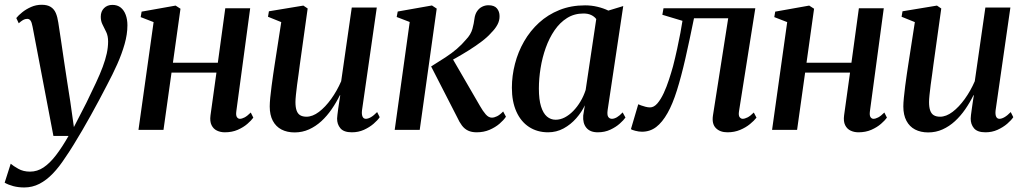

<svg xmlns="http://www.w3.org/2000/svg" viewBox="-65 -558 4404 825"><path d="M75 -443Q71.5 -462.5 66 -469.8Q60.5 -477 52 -477Q42.5 -477 34 -472Q25.5 -467 15.5 -458L5 -480.5Q14 -492 30.5 -505.2Q47 -518.5 68.5 -528Q90 -537.5 114 -537.5Q138.5 -537.5 153 -528.2Q167.5 -519 174.8 -502Q182 -485 185.5 -461Q191.5 -422.5 197.8 -380Q204 -337.5 210.5 -293.5Q217 -249.5 223.8 -206Q230.5 -162.5 237 -121.5L252.5 -12L306 -116Q329.5 -164 347.2 -202Q365 -240 376.5 -271Q388 -302 393.8 -328.5Q399.5 -355 399.5 -379.5Q399.5 -403.5 391.5 -420.2Q383.5 -437 375.8 -452Q368 -467 368 -486Q368 -509 382 -523Q396 -537 418 -537Q439.5 -537 453.8 -525.5Q468 -514 475.2 -494.2Q482.5 -474.5 482.5 -449.5Q482.5 -411 470.5 -368.8Q458.5 -326.5 438.8 -282.2Q419 -238 394.5 -192Q378.5 -161 361 -128.2Q343.5 -95.5 325.2 -62.5Q307 -29.5 288.5 2Q270 33.5 251.8 63.2Q233.5 93 215.5 119Q190 158.5 162.5 187.2Q135 216 104.5 231.8Q74 247.5 39 247.5Q14 247.5 -7.8 241.8Q-29.5 236 -45 227L-19 145.5Q-8 155 13.5 167.2Q35 179.5 64 179.5Q95 179.5 122 161.5Q149 143.5 175.5 109Q202 74.5 229.5 26H164.5Z M950.5 -80.5Q948 -62 953 -54.8Q958 -47.5 965.5 -47.5Q974.5 -47.5 986 -53.5Q997.5 -59.5 1012.5 -74.5L1023.5 -52.5Q1015 -40.5 998 -25.8Q981 -11 956.5 -0.2Q932 10.5 901 10.5Q882.5 10.5 867.2 3.2Q852 -4 844 -20.2Q836 -36.5 839.5 -62.5L865 -246H672L637.5 0H530L595 -463L539.5 -484.5L543.5 -508L689.5 -534L710.5 -520.5L678 -288.5H871L903 -522.5H1010Z M1201 11Q1168.5 11 1144.5 -1.5Q1120.5 -14 1107.2 -39Q1094 -64 1094 -100.5Q1094 -115 1096.2 -138.5Q1098.5 -162 1102 -188.5Q1105.5 -215 1109 -239.2Q1112.5 -263.5 1115 -279L1143.5 -463L1086.5 -486L1090.5 -509.5L1238.5 -534L1257 -521.5L1223.5 -281.5Q1221.5 -263 1218 -239.8Q1214.5 -216.5 1211.5 -193.2Q1208.5 -170 1206.5 -150.2Q1204.5 -130.5 1204.5 -119.5Q1204.5 -97 1209.5 -83Q1214.5 -69 1225 -62.8Q1235.5 -56.5 1252 -56.5Q1278 -56.5 1305.5 -77.2Q1333 -98 1358 -132.8Q1383 -167.5 1401 -209L1446.5 -525.5H1554L1490.5 -84Q1488.5 -66.5 1492.8 -57Q1497 -47.5 1507 -47.5Q1516.5 -47.5 1528.8 -54.5Q1541 -61.5 1555.5 -76.5L1566.5 -54.5Q1558 -41.5 1540.2 -26.2Q1522.5 -11 1498.8 -0.2Q1475 10.5 1447 10.5Q1412 10.5 1397.5 -7Q1383 -24.5 1383.5 -49Q1383.5 -52.5 1384.8 -64Q1386 -75.5 1388.2 -90.8Q1390.5 -106 1392.8 -121.5Q1395 -137 1397 -148.5L1395.5 -149Q1380 -117.5 1360 -88.5Q1340 -59.5 1315.8 -37.2Q1291.5 -15 1262.8 -2Q1234 11 1201 11Z M1631 0 1695.5 -463.5 1639.5 -485 1644 -508.5 1791 -534.5 1811.5 -521 1738.5 0ZM1983 10.5Q1961.5 10.5 1946.2 3.2Q1931 -4 1920 -18.5Q1909 -33 1899 -55L1787.5 -272.5Q1821.5 -293.5 1849 -311.5Q1876.5 -329.5 1898.2 -348.2Q1920 -367 1937.5 -388Q1958.5 -410 1965 -434.2Q1971.5 -458.5 1973.5 -476.5Q1976 -496.5 1984.8 -509.5Q1993.5 -522.5 2006.5 -529Q2019.5 -535.5 2033.5 -535.5Q2059 -535.5 2070.2 -522Q2081.5 -508.5 2081.5 -489Q2082 -469.5 2072 -451.2Q2062 -433 2045.5 -417Q2030.5 -399.5 2005.2 -380.2Q1980 -361 1950.5 -342.5Q1921 -324 1892.8 -308.2Q1864.5 -292.5 1842 -281.5L1874 -315.5L1997.5 -102.5Q2010 -80.5 2022.2 -66.5Q2034.5 -52.5 2048.5 -52.5Q2058.5 -52.5 2070.8 -58.5Q2083 -64.5 2097 -79L2109 -56.5Q2099.5 -42 2081.5 -26.5Q2063.5 -11 2038.5 -0.2Q2013.5 10.5 1983 10.5Z M2546 -85.5Q2543 -64 2548.5 -55.8Q2554 -47.5 2564.5 -47.5Q2574 -47.5 2585.8 -54.2Q2597.5 -61 2610.5 -75L2622.5 -53Q2615 -42 2598.2 -27Q2581.5 -12 2557.5 -0.8Q2533.5 10.5 2503.5 10.5Q2470.5 10.5 2454.5 -9Q2438.5 -28.5 2441 -61.5L2448 -105.5Q2434.5 -76.5 2411 -49.8Q2387.5 -23 2356.8 -6.2Q2326 10.5 2290 10.5Q2243.5 10.5 2208.2 -12.5Q2173 -35.5 2153.8 -78.5Q2134.5 -121.5 2134.5 -181Q2134.5 -232.5 2147.8 -283.8Q2161 -335 2187 -380.2Q2213 -425.5 2251 -460.2Q2289 -495 2338.8 -515Q2388.5 -535 2449 -535Q2476.5 -535 2502.5 -528.8Q2528.5 -522.5 2549 -512.5L2613 -532ZM2497 -476Q2489.5 -486.5 2475.8 -493.2Q2462 -500 2442 -500Q2402.5 -500 2371.5 -480.5Q2340.5 -461 2317.8 -427.8Q2295 -394.5 2280 -352.5Q2265 -310.5 2257.8 -265.2Q2250.5 -220 2250.5 -177.5Q2250.5 -130 2259.8 -100.5Q2269 -71 2285.2 -57.2Q2301.5 -43.5 2322.5 -43.5Q2342.5 -43.5 2361.8 -53.5Q2381 -63.5 2398.2 -81.2Q2415.5 -99 2429.2 -122Q2443 -145 2451.5 -171.5Z M3110.5 -80.5Q3107.5 -61.5 3113.2 -54.5Q3119 -47.5 3126 -47.5Q3135 -47.5 3147 -53.5Q3159 -59.5 3174 -74.5L3185.5 -52.5Q3175.5 -39.5 3157.5 -24.8Q3139.5 -10 3115 0.2Q3090.5 10.5 3061 10.5Q3028.5 10.5 3010.8 -7.8Q2993 -26 2998.5 -62L3064 -479.5H2917Q2897.5 -383.5 2879.8 -305.8Q2862 -228 2843.5 -169.2Q2825 -110.5 2803.5 -72.5Q2781 -32.5 2754.5 -12.2Q2728 8 2693.5 8Q2680 8 2664.8 4Q2649.5 0 2646 -3L2677.5 -110Q2681 -108 2689.8 -105Q2698.5 -102 2708.8 -99.2Q2719 -96.5 2728 -96.5Q2745 -96.5 2759.8 -113.8Q2774.5 -131 2787 -158Q2799.5 -185 2809.5 -215.8Q2819.5 -246.5 2827 -273.5Q2836.5 -310.5 2844.5 -347.5Q2852.5 -384.5 2858.5 -416.2Q2864.5 -448 2867.5 -468.5L2781 -494.5L2786 -522.5H3180.5Z M3673 -80.5Q3670.5 -62 3675.5 -54.8Q3680.5 -47.5 3688 -47.5Q3697 -47.5 3708.5 -53.5Q3720 -59.5 3735 -74.5L3746 -52.5Q3737.5 -40.5 3720.5 -25.8Q3703.5 -11 3679 -0.2Q3654.5 10.5 3623.5 10.5Q3605 10.5 3589.8 3.2Q3574.5 -4 3566.5 -20.2Q3558.5 -36.5 3562 -62.5L3587.5 -246H3394.5L3360 0H3252.5L3317.5 -463L3262 -484.5L3266 -508L3412 -534L3433 -520.5L3400.5 -288.5H3593.5L3625.5 -522.5H3732.5Z M3923.5 11Q3891 11 3867 -1.5Q3843 -14 3829.8 -39Q3816.5 -64 3816.5 -100.5Q3816.5 -115 3818.8 -138.5Q3821 -162 3824.5 -188.5Q3828 -215 3831.5 -239.2Q3835 -263.5 3837.5 -279L3866 -463L3809 -486L3813 -509.5L3961 -534L3979.5 -521.5L3946 -281.5Q3944 -263 3940.5 -239.8Q3937 -216.5 3934 -193.2Q3931 -170 3929 -150.2Q3927 -130.5 3927 -119.5Q3927 -97 3932 -83Q3937 -69 3947.5 -62.8Q3958 -56.5 3974.5 -56.5Q4000.5 -56.5 4028 -77.2Q4055.5 -98 4080.5 -132.8Q4105.5 -167.5 4123.5 -209L4169 -525.5H4276.5L4213 -84Q4211 -66.5 4215.2 -57Q4219.5 -47.5 4229.5 -47.5Q4239 -47.5 4251.2 -54.5Q4263.5 -61.5 4278 -76.5L4289 -54.5Q4280.5 -41.5 4262.8 -26.2Q4245 -11 4221.2 -0.2Q4197.5 10.5 4169.5 10.5Q4134.5 10.5 4120 -7Q4105.5 -24.5 4106 -49Q4106 -52.5 4107.2 -64Q4108.5 -75.5 4110.8 -90.8Q4113 -106 4115.2 -121.5Q4117.5 -137 4119.5 -148.5L4118 -149Q4102.5 -117.5 4082.5 -88.5Q4062.5 -59.5 4038.2 -37.2Q4014 -15 3985.2 -2Q3956.5 11 3923.5 11Z"/></svg>

Font: Merriweather 96pt Medium
Style: Italic
Weight: 500
Italic angle: -7.8°
Version: Version 2.101